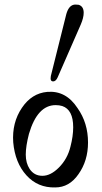

<svg xmlns="http://www.w3.org/2000/svg" viewBox="-20 -811 446 842"><path d="M334 -703 233 -472Q225 -454 213 -454Q202 -454 202 -467Q202 -474 203 -478L264 -722Q271 -754 277 -766Q289 -791 311 -791Q320 -791 325 -790Q347 -783 347 -755Q347 -733 334 -703ZM366 -186Q366 -106 324 -47Q284 11 222 11Q146 13 96 -42Q46 -97 38 -187Q32 -273 76 -338Q119 -402 187 -408Q269 -415 320 -337Q366 -272 366 -186ZM289 -168Q301 -214 301 -253Q301 -330 253 -346Q240 -350 224 -350Q144 -350 107 -224Q93 -170 93 -133Q93 -96 110 -70Q130 -40 166 -40Q202 -40 238 -76Q276 -114 289 -168Z"/></svg>

Font: GFS Didot Classic
Style: Regular
Weight: 400
Designer: George D. Matthiopoulos
Foundry: George D. Matthiopoulos
Version: Version 1.000